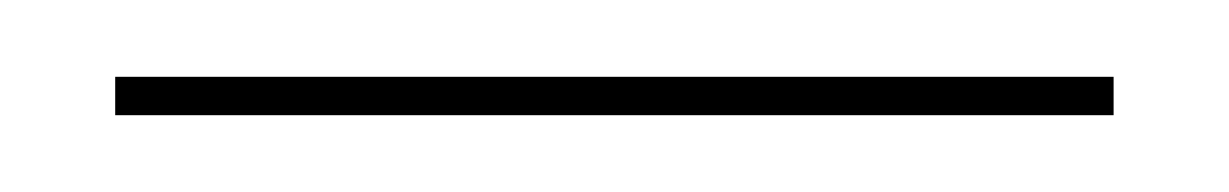

<svg xmlns="http://www.w3.org/2000/svg" viewBox="-20 -665 320 50"><path d="M10 -645H270V-635H10Z"/></svg>

Font: Lato TR Hairline
Style: Regular
Weight: 250
Designer: Lukasz Dziedzic
Foundry: Lukasz Dziedzic
Version: Version 1.104 2013